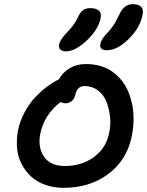

<svg xmlns="http://www.w3.org/2000/svg" viewBox="-20 -940 708 924"><path d="M495.1 -698.2Q475.6 -698.2 467.8 -706.1Q460 -713.9 462.9 -728Q466.3 -751.5 499 -784.2Q518.1 -804.7 529.3 -823Q540.5 -841.3 556.2 -874Q577.6 -919.9 618.2 -919.9Q677.2 -919.9 666 -868.2Q653.3 -804.7 598.4 -751.5Q543.5 -698.2 495.1 -698.2ZM297.9 -692.9Q279.3 -692.9 270.3 -701.7Q261.2 -710.4 264.2 -726.1Q270 -750 301.8 -783.2Q322.8 -805.7 333.5 -820.3Q344.2 -835 355 -856.9Q365.7 -880.9 379.6 -890.9Q393.6 -900.9 413.1 -900.9Q442.9 -900.9 456.3 -888.4Q469.7 -876 463.9 -851.1Q452.6 -796.9 397.2 -744.9Q341.8 -692.9 297.9 -692.9ZM286.1 -36.1Q238.3 -36.1 197.8 -50.5Q157.2 -64.9 129.9 -90.3Q102.5 -115.7 84.2 -150.4Q65.9 -185.1 62.3 -225.1Q58.6 -265.1 65.9 -309.1Q75.7 -357.9 99.1 -401.1Q122.6 -444.3 152.1 -474.6Q181.6 -504.9 209.2 -525.1Q236.8 -545.4 263.2 -558.1Q281.2 -591.3 315.2 -611.6Q349.1 -631.8 394 -631.8Q431.6 -631.8 464.4 -622.1Q497.1 -612.3 522 -594.2Q546.9 -576.2 566.7 -551.3Q586.4 -526.4 598.6 -495.8Q610.8 -465.3 617.2 -431.2Q623.5 -397 622.6 -359.4Q621.6 -321.8 613.8 -283.2Q591.3 -170.9 502.2 -103.5Q413.1 -36.1 286.1 -36.1ZM173.8 -295.9Q161.1 -230.5 191.9 -185.8Q222.7 -141.1 292 -141.1Q373 -141.1 431.9 -184.1Q490.7 -227.1 504.9 -298.8Q514.2 -338.4 509.5 -378.7Q504.9 -418.9 491.7 -451.7Q478.5 -484.4 451.2 -505.1Q423.8 -525.9 387.2 -525.9Q351.6 -525.9 342.8 -484.9Q338.4 -464.8 325.2 -453.9Q312 -442.9 295.9 -442.9Q283.2 -442.9 272 -449.2Q192.9 -389.2 173.8 -295.9Z"/></svg>

Font: Shantell Sans Irregular
Style: Italic
Weight: 500
Italic angle: -11.31°
Designer: Stephen Nixon, Anya Danilova, Shantell Martin
Foundry: Arrow Type
Version: Version 1.006;[9816181b4]